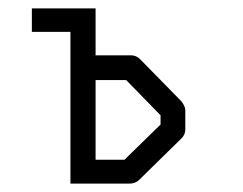

<svg xmlns="http://www.w3.org/2000/svg" viewBox="-20 -490 580 458"><path d="M148 -414H56V-470H208V-358H293Q305 -358 314 -349L413 -248Q422 -236 422 -227V-181Q422 -169 413 -160L310 -59Q300.5 -52 289 -52H148ZM208 -109H277L363 -193V-215L281 -299H208Z"/></svg>

Font: 3270 Nerd Font
Style: Regular
Weight: 400
Monospace: yes
Version: Version 3.0.1;Nerd Fonts 3.3.0